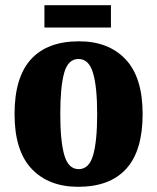

<svg xmlns="http://www.w3.org/2000/svg" viewBox="-20 -709 605 739"><path d="M281 10Q167 10 101.5 -59.5Q36 -129 36 -270Q36 -411 99 -480.5Q162 -550 284 -550Q398 -550 463.5 -480.5Q529 -411 529 -270Q529 -129 466 -59.5Q403 10 281 10ZM283 -58Q323 -58 338.5 -112Q354 -166 354 -270Q354 -375 338 -428.5Q322 -482 282 -482Q242 -482 227 -428.5Q212 -375 212 -270Q212 -166 227.5 -112Q243 -58 283 -58ZM151 -603V-689H407V-603Z"/></svg>

Font: Noto Serif Thai Condensed Black
Style: Regular
Weight: 900
Width: 3
Designer: Monotype Design Team
Foundry: Monotype Imaging Inc.
Version: Version 2.002; ttfautohint (v1.8.4.7-5d5b)